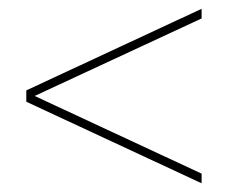

<svg xmlns="http://www.w3.org/2000/svg" viewBox="-20 -547 520 438"><path d="M59.1 -328.1 439.9 -150.9V-128.9L40 -314.9V-340.8L439.9 -526.9V-504.9Z"/></svg>

Font: Montserrat
Style: Thin
Weight: 250
Designer: Julieta Ulanovsky
Foundry: Julieta Ulanovsky
Version: Version 1.000;PS 002.000;hotconv 1.0.70;makeotf.lib2.5.58329